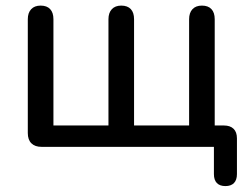

<svg xmlns="http://www.w3.org/2000/svg" viewBox="-20 -514 875 672"><path d="M728.7 95.3V0H125.5Q102.3 0 89.8 -12.5Q77.3 -24.9 77.3 -48.2V-446.7Q77.3 -469.2 89.1 -481.8Q100.9 -494.4 122.2 -494.4Q144.1 -494.4 155.5 -482.1Q167 -469.9 167 -446.7V-74.8H359.6V-446.7Q359.6 -469.2 371.4 -481.8Q383.1 -494.4 404.4 -494.4Q426.3 -494.4 437.8 -482.1Q449.2 -469.9 449.2 -446.7V-74.8H641.9V-446.7Q641.9 -469.2 653.6 -481.8Q665.4 -494.4 686.7 -494.4Q708.6 -494.4 720 -482.1Q731.5 -469.9 731.5 -446.7V-31.4L688.1 -74.8H763.6Q785.6 -74.8 797.4 -63.3Q809.3 -51.8 809.3 -29.8V95.3Q809.3 116 798.9 126.6Q788.6 137.3 769 137.3Q749.3 137.3 739 126.6Q728.7 116 728.7 95.3Z"/></svg>

Font: SN Pro Thin
Style: Regular
Weight: 200
Designer: Tobias Whetton
Foundry: Supernotes
Version: Version 1.003;Glyphs 3.3 (3324)